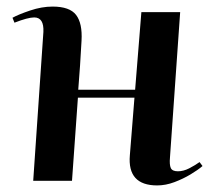

<svg xmlns="http://www.w3.org/2000/svg" viewBox="-20 -550 650 584"><path d="M389 -253H217L199 0H81L112 -453Q114 -497 84 -497Q65 -497 24 -481L18 -496Q36 -506 71.5 -518Q107 -530 140 -530Q192 -530 211.5 -504.5Q231 -479 228 -426Q226 -388 223.5 -351Q221 -314 218 -277H391L410 -513H528L497 -71Q495 -49 499.5 -39Q504 -29 521 -29Q538 -29 555.5 -38Q573 -47 587 -57L596 -45Q582 -33 559.5 -19.5Q537 -6 510.5 4Q484 14 458 14Q367 14 375 -78Z"/></svg>

Font: Literata 72pt SemiBold
Style: Italic
Weight: 600
Italic angle: -2°
Designer: Latin by Veronika Burian and Jose Scaglione. Greek by Irene Vlachou. Cyrillic by Vera Evstafieva
Foundry: TypeTogether
Version: Version 3.002